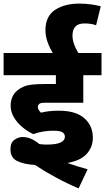

<svg xmlns="http://www.w3.org/2000/svg" viewBox="-20 -916 583 1065"><path d="M274 -191Q249 -191 220 -186.5Q191 -182 165 -172Q134 -186 105 -210Q76 -234 57.5 -264.5Q39 -295 39 -329Q39 -384 77 -415Q93 -428 112 -436Q131 -444 160 -447Q189 -450 234 -450H290V-499H0V-622H543V-499H442V-346H229Q215 -346 208.5 -344.5Q202 -343 198 -340Q190 -334 190 -323Q190 -314 194.5 -306.5Q199 -299 207 -291Q228 -296 251 -299Q274 -302 306 -302Q400 -302 447.5 -260.5Q495 -219 495 -152Q495 -100 461 -62.5Q427 -25 354 -12Q410 8 466 23L416 129Q350 101 287.5 67Q225 33 174 -1Q110 -5 74 -23.5Q38 -42 38 -88Q38 -125 60 -140.5Q82 -156 106 -156Q152 -156 198 -117Q219 -114 238 -114Q292 -114 316 -125.5Q340 -137 340 -157Q340 -174 326 -182.5Q312 -191 274 -191ZM277 -615Q257 -646 244.5 -681Q232 -716 232 -748Q232 -825 284.5 -860.5Q337 -896 420 -896Q455 -896 486 -891.5Q517 -887 539 -881L513 -776Q496 -782 480 -784Q464 -786 449 -786Q414 -786 398 -768.5Q382 -751 382 -718Q382 -693 393.5 -664Q405 -635 420 -615Z"/></svg>

Font: Noto Sans ExtraBold
Style: Italic
Weight: 800
Italic angle: -12°
Designer: Monotype Design Team
Foundry: Monotype Imaging Inc.
Version: Version 2.013; ttfautohint (v1.8.4.7-5d5b)